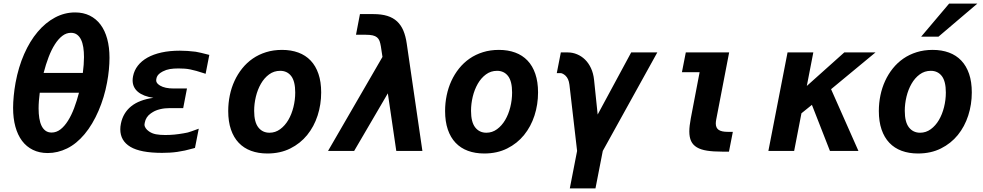

<svg xmlns="http://www.w3.org/2000/svg" viewBox="-20 -838 5458 1066"><path d="M245.1 11.7Q198.7 11.7 162.8 -5.9Q127 -23.4 102.5 -55.9Q78.1 -88.4 65.4 -134.8Q52.7 -181.2 52.7 -239.3Q52.7 -268.6 56.2 -304.9Q59.6 -341.3 66.4 -378.9Q82.5 -465.8 114 -537.6Q145.5 -609.4 189 -660.9Q232.4 -712.4 285.4 -740.7Q338.4 -769 397 -769Q442.4 -769 478 -751.5Q513.7 -733.9 538.1 -701.4Q562.5 -668.9 575.2 -622.3Q587.9 -575.7 587.9 -517.1Q587.9 -485.8 584.5 -450.4Q581.1 -415 574.2 -378.9Q566.9 -338.9 554.9 -299.3Q543 -259.8 527.1 -222.9Q511.2 -186 491.7 -153.1Q472.2 -120.1 449.7 -93.3Q404.8 -39.6 352.5 -13.9Q300.3 11.7 245.1 11.7ZM439.9 -433.1Q442.9 -456.5 444.6 -478.5Q446.3 -500.5 446.3 -521Q446.3 -550.8 442.4 -575.7Q438.5 -600.6 429.7 -618.4Q420.9 -636.2 407.2 -646Q393.6 -655.8 374 -655.8Q348.1 -655.8 325.9 -638.7Q303.7 -621.6 284.7 -591.8Q265.6 -562 250 -521.2Q234.4 -480.5 222.2 -433.1ZM266.6 -102.1Q293 -102.1 315.7 -119.6Q338.4 -137.2 357.4 -167.5Q376.5 -197.8 391.6 -237.8Q406.7 -277.8 418.5 -323.2H200.7Q197.8 -299.8 196 -278.1Q194.3 -256.3 194.3 -235.8Q194.3 -206.5 198.2 -181.9Q202.1 -157.2 210.7 -139.6Q219.2 -122.1 232.9 -112.1Q246.6 -102.1 266.6 -102.1Z M879.4 10.7Q760.3 10.7 704.1 -22.7Q647.9 -56.2 647.9 -120.1Q647.9 -127.4 648.7 -135.7Q649.4 -144 651.4 -152.3Q663.6 -211.4 708 -247.6Q752.4 -283.7 831.5 -294.9Q775.4 -303.2 745.8 -328.1Q716.3 -353 716.3 -392.1Q716.3 -397.9 717 -403.6Q717.8 -409.2 718.8 -415Q725.1 -447.3 745.4 -473.4Q765.6 -499.5 798.6 -518.1Q831.5 -536.6 876.7 -546.6Q921.9 -556.6 978.5 -556.6Q1020 -556.6 1066.4 -550.8Q1067.4 -550.3 1068.8 -550.3Q1070.3 -550.3 1071.3 -549.8Q1078.6 -548.8 1096.2 -544.7Q1113.8 -540.5 1142.1 -533.2L1121.6 -428.2L1109.9 -432.1Q1087.9 -439.5 1070.3 -444.3Q1052.7 -449.2 1037.1 -452.4Q1021.5 -455.6 1005.6 -456.8Q989.7 -458 971.2 -458Q943.8 -458 923.3 -454.6Q902.8 -451.2 883.8 -441.4L871.6 -434.1Q851.1 -420.4 848.1 -400.4Q847.7 -397.9 847.4 -395.3Q847.2 -392.6 847.2 -390.6Q847.2 -382.8 853 -375.7Q858.9 -368.7 868.7 -362.8Q895.5 -346.7 944.3 -346.7H1018.1L997.1 -237.8H923.3Q893.6 -237.8 868.7 -231.7Q843.8 -225.6 827.1 -214.8L817.4 -208.5Q789.6 -189 783.7 -156.7Q782.2 -150.9 782.2 -146.5Q782.2 -136.2 788.8 -126.5Q795.4 -116.7 806.6 -108.9Q823.7 -96.7 845.9 -92.5Q868.2 -88.4 897.5 -88.4Q923.8 -88.4 948.5 -90.8Q973.1 -93.3 998.5 -97.7Q1008.8 -99.6 1013.7 -100.6Q1018.6 -101.6 1022.9 -102.5Q1028.3 -104 1043.5 -109.1Q1058.6 -114.3 1083.5 -123.5L1062.5 -16.6Q1060.1 -16.1 1058.1 -15.6Q1056.2 -15.1 1053.7 -14.2Q1029.3 -7.3 1007.1 -2.4Q984.9 2.4 963.9 5.4Q942.9 8.3 922.1 9.5Q901.4 10.7 879.4 10.7Z M1464.4 14.2Q1414.1 14.2 1373.8 -0.7Q1333.5 -15.6 1305.4 -45.2Q1277.3 -74.7 1262.2 -118.9Q1247.1 -163.1 1247.1 -221.7Q1247.1 -266.1 1255.9 -308.6Q1264.6 -351.1 1282 -388.7Q1299.3 -426.3 1324.7 -458Q1350.1 -489.7 1383.3 -512.7Q1416.5 -535.6 1457.3 -548.3Q1498 -561 1545.9 -561Q1596.2 -561 1636.5 -546.1Q1676.8 -531.2 1704.8 -501.7Q1732.9 -472.2 1748 -428Q1763.2 -383.8 1763.2 -324.7Q1763.2 -257.8 1743.4 -196.5Q1723.6 -135.3 1685.5 -88.4Q1647.5 -41.5 1591.8 -13.7Q1536.1 14.2 1464.4 14.2ZM1476.1 -101.1Q1508.8 -101.1 1535.4 -120.6Q1562 -140.1 1580.6 -171.6Q1599.1 -203.1 1609.1 -243.2Q1619.1 -283.2 1619.1 -324.2Q1619.1 -386.7 1596.7 -415.8Q1574.2 -444.8 1535.6 -444.8Q1501 -444.8 1473.9 -424.8Q1446.8 -404.8 1428.5 -372.8Q1410.2 -340.8 1400.6 -301.3Q1391.1 -261.7 1391.1 -222.7Q1391.1 -160.2 1414.3 -130.6Q1437.5 -101.1 1476.1 -101.1Z M2103.5 -522 2094.7 -580.1Q2091.8 -598.1 2087.2 -610.6Q2082.5 -623 2073.2 -630.6Q2064 -638.2 2049.1 -641.6Q2034.2 -645 2011.2 -645H1956.5L1978.5 -759.8H2051.8Q2097.7 -759.8 2130.1 -749.8Q2162.6 -739.7 2184.6 -719.2Q2206.5 -698.7 2219.5 -668Q2232.4 -637.2 2238.3 -595.7L2325.2 0H2180.2L2133.3 -319.8L1946.3 0H1801.3Z M2668.5 14.2Q2618.2 14.2 2577.9 -0.7Q2537.6 -15.6 2509.5 -45.2Q2481.4 -74.7 2466.3 -118.9Q2451.2 -163.1 2451.2 -221.7Q2451.2 -266.1 2460 -308.6Q2468.8 -351.1 2486.1 -388.7Q2503.4 -426.3 2528.8 -458Q2554.2 -489.7 2587.4 -512.7Q2620.6 -535.6 2661.4 -548.3Q2702.1 -561 2750 -561Q2800.3 -561 2840.6 -546.1Q2880.9 -531.2 2908.9 -501.7Q2937 -472.2 2952.1 -428Q2967.3 -383.8 2967.3 -324.7Q2967.3 -257.8 2947.5 -196.5Q2927.7 -135.3 2889.6 -88.4Q2851.6 -41.5 2795.9 -13.7Q2740.2 14.2 2668.5 14.2ZM2680.2 -101.1Q2712.9 -101.1 2739.5 -120.6Q2766.1 -140.1 2784.7 -171.6Q2803.2 -203.1 2813.2 -243.2Q2823.2 -283.2 2823.2 -324.2Q2823.2 -386.7 2800.8 -415.8Q2778.3 -444.8 2739.7 -444.8Q2705.1 -444.8 2678 -424.8Q2650.9 -404.8 2632.6 -372.8Q2614.3 -340.8 2604.7 -301.3Q2595.2 -261.7 2595.2 -222.7Q2595.2 -160.2 2618.4 -130.6Q2641.6 -101.1 2680.2 -101.1Z M3184.1 0 3141.6 -367.2Q3139.2 -385.7 3133.8 -397.7Q3128.4 -409.7 3119.6 -418Q3113.8 -423.3 3106.2 -427.7Q3098.6 -432.1 3091.8 -432.1H3071.3L3093.8 -546.9H3132.8Q3159.2 -546.9 3183.8 -536.6Q3208.5 -526.4 3228.3 -507.1Q3248 -487.8 3261.2 -459.5Q3274.4 -431.2 3278.3 -394.5L3298.3 -202.1L3484.4 -546.9H3629.4L3326.7 0L3286.1 208H3143.6Z M3989.3 3.9Q3939.9 3.9 3905.5 -1.5Q3871.1 -6.8 3849.1 -20Q3827.1 -33.2 3817.1 -54.7Q3807.1 -76.2 3807.1 -108.4Q3807.1 -124 3809.3 -141.8Q3811.5 -159.7 3815.4 -181.2L3864.3 -437H3766.1L3787.6 -546.9H4028.3L3956.5 -174.3Q3955.6 -168.5 3954.8 -163.3Q3954.1 -158.2 3954.1 -152.8Q3954.1 -127.9 3970.2 -116.9Q3986.3 -106 4020.5 -106H4048.8L4027.3 3.9H3989.3Z M4352.5 -546.9H4495.6L4459.5 -360.8L4667.5 -546.9H4840.8L4594.2 -342.8L4746.1 0H4587.9L4487.8 -255.9L4429.7 -209L4389.2 0H4246.1Z M5249.5 -817.9H5406.2L5190.4 -634.3H5094.2ZM5076.7 14.2Q5026.4 14.2 4986.1 -0.7Q4945.8 -15.6 4917.7 -45.2Q4889.6 -74.7 4874.5 -118.9Q4859.4 -163.1 4859.4 -221.7Q4859.4 -266.1 4868.2 -308.6Q4877 -351.1 4894.3 -388.7Q4911.6 -426.3 4937 -458Q4962.4 -489.7 4995.6 -512.7Q5028.8 -535.6 5069.6 -548.3Q5110.4 -561 5158.2 -561Q5208.5 -561 5248.8 -546.1Q5289.1 -531.2 5317.1 -501.7Q5345.2 -472.2 5360.4 -428Q5375.5 -383.8 5375.5 -324.7Q5375.5 -257.8 5355.7 -196.5Q5335.9 -135.3 5297.9 -88.4Q5259.8 -41.5 5204.1 -13.7Q5148.4 14.2 5076.7 14.2ZM5088.4 -101.1Q5121.1 -101.1 5147.7 -120.6Q5174.3 -140.1 5192.9 -171.6Q5211.4 -203.1 5221.4 -243.2Q5231.4 -283.2 5231.4 -324.2Q5231.4 -386.7 5209 -415.8Q5186.5 -444.8 5147.9 -444.8Q5113.3 -444.8 5086.2 -424.8Q5059.1 -404.8 5040.8 -372.8Q5022.5 -340.8 5012.9 -301.3Q5003.4 -261.7 5003.4 -222.7Q5003.4 -160.2 5026.6 -130.6Q5049.8 -101.1 5088.4 -101.1Z"/></svg>

Font: Hack
Style: Bold Italic
Weight: 700
Italic angle: -11°
Monospace: yes
Designer: Christopher Simpkins
Foundry: Christopher Simpkins
Version: Version 2.017; ttfautohint (v1.4.1) -l 4 -r 80 -G 350 -x 0 -